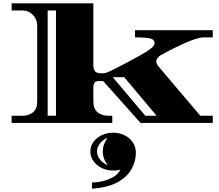

<svg xmlns="http://www.w3.org/2000/svg" viewBox="-20 -740 1321 1156"><path d="M50 0V-43H115Q152 -43 178 -63Q204 -83 204 -132V-587Q204 -623 178 -650Q152 -677 115 -677H50V-720H542V-346Q542 -329 550 -314Q558 -299 588 -299H606Q616 -299 638.5 -309.5Q661 -320 692 -336Q723 -352 755 -369Q794 -390 830 -410Q866 -430 888.5 -448Q911 -466 911 -480Q911 -502 884.5 -508.5Q858 -515 793 -515V-558H1261V-515H1208Q1188 -515 1157.5 -505.5Q1127 -496 1093.5 -481Q1060 -466 1029 -450.5Q998 -435 975.5 -423Q953 -411 945 -406Q937 -401 929 -391.5Q921 -382 921 -371Q921 -357 933 -342Q939 -334 960 -309.5Q981 -285 1009.5 -251Q1038 -217 1069 -181Q1100 -145 1126.5 -113.5Q1153 -82 1169.5 -62.5Q1186 -43 1186 -43H1261V0H826L601 -252H575Q555 -252 548.5 -241Q542 -230 542 -217V-132Q542 -83 568.5 -63Q595 -43 632 -43H656V0ZM267 -43H317V-677H267ZM855 -43H923L728 -275H659ZM534 396V359Q558 359 592.5 352Q627 345 659 327.5Q691 310 705 281Q686 287 662 287Q624 287 592.5 271.5Q561 256 542.5 229.5Q524 203 524 172Q524 140 542.5 114.5Q561 89 592.5 74Q624 59 662 59Q700 59 730.5 74.5Q761 90 779.5 117Q798 144 798 180Q798 229 773 276Q748 323 690 356Q632 389 534 396ZM624 253 626 250Q614 236 606.5 215.5Q599 195 599 172Q599 149 606.5 128.5Q614 108 626 94L624 91Q598 103 581 125Q564 147 564 172Q564 197 581 219Q598 241 624 253Z"/></svg>

Font: Diplomata
Style: Regular
Weight: 400
Designer: Eduardo Rodriguez Tunni
Foundry: Eduardo Rodriguez Tunni
Version: Version 1.002; ttfautohint (v1.8.4.7-5d5b);gftools[0.9.23]